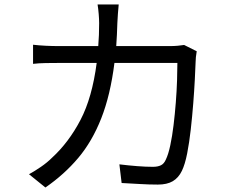

<svg xmlns="http://www.w3.org/2000/svg" viewBox="-20 -807 1040 854"><path d="M855 -579Q850 -551 850 -530Q849 -501 846.5 -452.5Q844 -404 839.5 -346.5Q835 -289 828.5 -231Q822 -173 812.5 -124.5Q803 -76 789 -47Q774 -16 748.5 -1Q723 14 682 14Q644 14 602 11.5Q560 9 521 7L511 -76Q552 -71 590.5 -68Q629 -65 660 -65Q682 -65 696 -72Q710 -79 718 -98Q729 -121 737.5 -161Q746 -201 752 -250.5Q758 -300 762 -351.5Q766 -403 767.5 -449Q769 -495 769 -527H489Q471 -384 430.5 -281Q390 -178 328 -104.5Q266 -31 182 27L109 -32Q133 -45 161.5 -64.5Q190 -84 212 -106Q286 -174 338 -273.5Q390 -373 410 -527H242Q213 -527 183 -526.5Q153 -526 127 -523V-608Q153 -605 183 -603.5Q213 -602 241 -602H417Q419 -626 420 -651.5Q421 -677 421 -704Q421 -721 419 -745Q417 -769 414 -787H508Q506 -770 504.5 -746.5Q503 -723 502 -705Q501 -678 500 -652.5Q499 -627 497 -602H735Q755 -602 770.5 -603.5Q786 -605 799 -607Z"/></svg>

Font: Go Noto Current
Style: Regular
Weight: 400
Designer: Monotype Design Team
Foundry: Monotype Imaging Inc.
Version: Version 2.007; ttfautohint (v1.8) -l 8 -r 50 -G 200 -x 14 -D